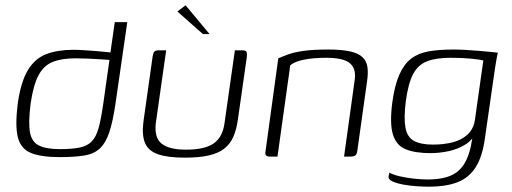

<svg xmlns="http://www.w3.org/2000/svg" viewBox="-20 -588 1921 721"><path d="M204 2Q135 2 96.5 -13.5Q58 -29 47 -72.5Q36 -116 47 -202Q59 -283 85.5 -326Q112 -369 154.5 -385Q197 -401 256 -401Q272 -401 296 -399.5Q320 -398 344 -396Q368 -394 386.5 -392Q405 -390 410 -388L393 -379L411 -505H458L414 -201Q404 -132 390.5 -91.5Q377 -51 355 -30.5Q333 -10 296.5 -4Q260 2 204 2ZM205 -28Q251 -28 279.5 -34Q308 -40 324.5 -57Q341 -74 350 -106.5Q359 -139 367 -193L391 -363Q378 -364 355 -365.5Q332 -367 307.5 -368Q283 -369 263 -369Q212 -369 178 -355.5Q144 -342 124.5 -305Q105 -268 95 -199Q86 -128 92.5 -91.5Q99 -55 126.5 -41.5Q154 -28 205 -28Z M604 -399 565 -125Q559 -71 587 -48.5Q615 -26 679 -26Q749 -26 782.5 -49.5Q816 -73 823 -125L862 -399Q863 -399 866.5 -399Q870 -399 874 -399Q878 -399 882 -399Q886 -399 887 -399Q897 -399 901 -397.5Q905 -396 906.5 -391Q908 -386 907 -375L873 -137Q868 -102 856.5 -75Q845 -48 823 -30.5Q801 -13 765 -4.5Q729 4 674 4Q609 4 572.5 -9Q536 -22 524 -52.5Q512 -83 519 -134L553 -375Q555 -389 559.5 -394Q564 -399 576 -399Q584 -399 590 -399Q596 -399 604 -399ZM742 -460 646 -545 677 -568 767 -460Z M993 0Q973 0 977 -19L1025 -369Q1041 -376 1063 -384Q1085 -392 1120.5 -397Q1156 -402 1212 -402Q1263 -402 1294.5 -395Q1326 -388 1341.5 -373Q1357 -358 1360 -335Q1363 -312 1358 -280L1322 -23Q1321 -15 1318.5 -9.5Q1316 -4 1310.5 -2Q1305 0 1296 0H1272L1312 -288Q1318 -330 1294 -350.5Q1270 -371 1205 -371Q1157 -371 1122 -364Q1087 -357 1070 -343L1022 0Z M1589 113Q1573 113 1547.5 111.5Q1522 110 1496.5 105.5Q1471 101 1454.5 93.5Q1438 86 1439 75Q1440 72 1441 67Q1442 62 1442 60Q1455 68 1481 74Q1507 80 1535.5 83Q1564 86 1585 86Q1644 86 1679 68.5Q1714 51 1732.5 10Q1751 -31 1757 -98L1772 -99Q1757 -64 1728.5 -46Q1700 -28 1665.5 -20.5Q1631 -13 1596 -13Q1539 -13 1503.5 -27.5Q1468 -42 1455.5 -83Q1443 -124 1453 -202Q1462 -268 1479.5 -307.5Q1497 -347 1523.5 -367.5Q1550 -388 1589 -395Q1628 -402 1682 -402Q1704 -402 1729.5 -400.5Q1755 -399 1780 -397Q1805 -395 1823.5 -393Q1842 -391 1850 -390Q1848 -386 1845.5 -371.5Q1843 -357 1840 -339Q1837 -321 1835 -305L1801 -69Q1792 -2 1767.5 38Q1743 78 1700 95.5Q1657 113 1589 113ZM1606 -45Q1646 -45 1679.5 -53.5Q1713 -62 1735 -82Q1757 -102 1763 -135L1795 -361Q1785 -364 1751.5 -367.5Q1718 -371 1672 -371Q1618 -371 1584 -358Q1550 -345 1531.5 -310Q1513 -275 1504 -209Q1496 -145 1502.5 -109Q1509 -73 1534.5 -59Q1560 -45 1606 -45Z"/></svg>

Font: Genos Light
Style: Italic
Weight: 300
Italic angle: -8°
Designer: Robert E. Leuschke
Foundry: Robert E. Leuschke
Version: Version 1.010